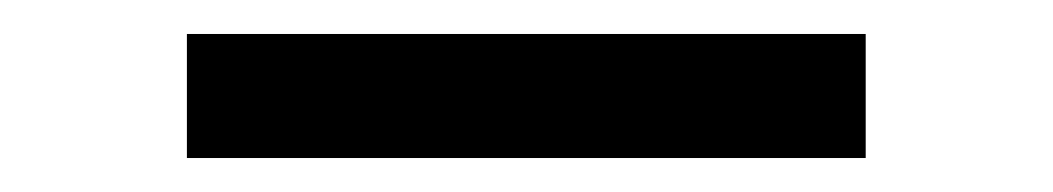

<svg xmlns="http://www.w3.org/2000/svg" viewBox="-20 -377 620 113"><path d="M489.5 -357V-284H90V-357Z"/></svg>

Font: Merriweather 20pt
Style: Regular
Weight: 400
Version: Version 2.100